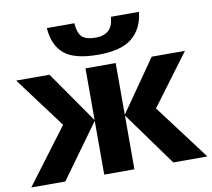

<svg xmlns="http://www.w3.org/2000/svg" viewBox="-85 -881 1079 977"><g transform="rotate(-10 454.0 -392.5)"><path d="M694 -286 909 0H733L532 -278V0H376V-278L175 0H-1L214 -286L18 -549H190L376 -282V-549H532V-282L718 -549H890ZM453 -606Q331 -606 277.5 -650.5Q224 -695 218 -785H360Q364 -732 385.5 -713Q407 -694 455 -694Q497 -694 521 -715Q545 -736 549 -785H694Q685 -700 629 -653Q573 -606 453 -606Z"/></g></svg>

Font: Noto Sans UI ExtraBold
Style: Regular
Weight: 800
Designer: Monotype Design Team
Foundry: Monotype Imaging Inc.
Version: Version 1.001